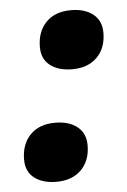

<svg xmlns="http://www.w3.org/2000/svg" viewBox="-44 -544 387 586"><g transform="rotate(-5 150.0 -251.0)"><path d="M106 8Q64 8 38.5 -11.5Q13 -31 13 -68Q13 -115 40.5 -143.5Q68 -172 117 -172Q159 -172 184.5 -152Q210 -132 210 -95Q210 -48 182 -20Q154 8 106 8ZM184 -330Q142 -330 116.5 -349.5Q91 -369 91 -406Q91 -453 118.5 -481.5Q146 -510 195 -510Q237 -510 262.5 -490Q288 -470 288 -433Q288 -386 260 -358Q232 -330 184 -330Z"/></g></svg>

Font: Work Sans
Style: Bold Italic
Weight: 700
Italic angle: -13°
Designer: Wei Huang
Foundry: Wei Huang
Version: Version 2.010; ttfautohint (v1.8.3)